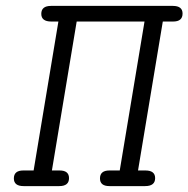

<svg xmlns="http://www.w3.org/2000/svg" viewBox="-20 -631 639 651"><path d="M27 -26Q27 -53 59 -53H94L178 -558H154Q120 -558 120 -584Q120 -611 153 -611H566Q599 -611 599 -585Q599 -558 567 -558H532L448 -53H473Q506 -53 506 -27Q506 0 472 0H351Q319 0 319 -26Q319 -53 351 -53H386L470 -558H240L156 -53H182Q214 -53 214 -27Q214 0 181 0H60Q27 0 27 -26Z"/></svg>

Font: CMU Typewriter Text
Style: LightOblique
Weight: 200
Italic angle: -9.46001°
Version: Version 0.7.0